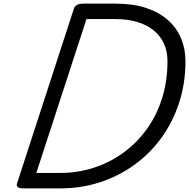

<svg xmlns="http://www.w3.org/2000/svg" viewBox="-20 -1037 1041 1057"><path d="M109 0Q65 0 74 -28L387 -990Q392 -1004 405 -1010.5Q418 -1017 440 -1017H616Q713 -1017 785 -993Q857 -969 905 -926Q953 -883 977 -825.5Q1001 -768 1001 -701Q1001 -578 966 -471Q931 -364 868 -277.5Q805 -191 719 -129Q633 -67 530 -33.5Q427 0 313 0ZM180 -85H313Q407 -85 494.5 -113Q582 -141 656 -194Q730 -247 785.5 -322.5Q841 -398 871.5 -493.5Q902 -589 902 -700Q902 -755 882 -798Q862 -841 824.5 -871Q787 -901 734 -916.5Q681 -932 615 -932H456Z"/></svg>

Font: Playwrite CO
Style: Regular
Weight: 400
Designer: Veronika Burian, José Scaglione
Foundry: TypeTogether
Version: Version 1.000